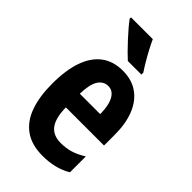

<svg xmlns="http://www.w3.org/2000/svg" viewBox="-236 -842 928 928"><g transform="rotate(45 228.5 -378.0)"><path d="M233.9 -556.2Q295.4 -556.2 338.1 -525.9Q380.9 -495.6 402.8 -440.2Q424.8 -384.8 424.8 -309.1V-235.8H164.1Q165 -164.1 190.4 -130.1Q215.8 -96.2 268.1 -96.2Q302.7 -96.2 333.7 -105.2Q364.7 -114.3 399.9 -136.2V-27.8Q367.2 -8.3 330.1 0.7Q293 9.8 250 9.8Q174.8 9.8 127.4 -24.2Q80.1 -58.1 58.1 -120.8Q36.1 -183.6 36.1 -270Q36.1 -362.3 58.3 -426Q80.6 -489.7 124.5 -522.9Q168.5 -556.2 233.9 -556.2ZM236.8 -454.1Q204.6 -454.1 185.5 -425Q166.5 -396 165 -330.1H304.2Q304.2 -368.7 296.4 -396.5Q288.6 -424.3 273.4 -439.2Q258.3 -454.1 236.8 -454.1ZM228 -766.1Q237.3 -745.1 252.4 -716.6Q267.6 -688 283.4 -661.4Q299.3 -634.8 310.1 -619.1V-606H217.3Q204.1 -617.7 184.8 -637.2Q165.5 -656.7 144.8 -679.2Q124 -701.7 106.4 -722.4Q88.9 -743.2 79.1 -756.8V-766.1Z"/></g></svg>

Font: Open Sans Condensed
Style: Regular
Weight: 400
Width: 3
Designer: Monotype Design Team
Foundry: Monotype Imaging Inc.
Version: Version 3.000